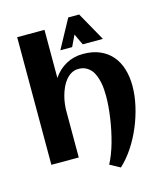

<svg xmlns="http://www.w3.org/2000/svg" viewBox="-133 -903 951 1121"><g transform="rotate(-15 343.0 -343.0)"><path d="M645.5 -323.2Q645.5 -266.1 631.6 -204.1Q617.7 -142.1 592.8 -82.5Q567.9 -22.9 533.2 29.5Q498.5 82 457 120.1L395 86.4Q408.2 62 419.9 31.7Q431.6 1.5 441.2 -32.5Q450.7 -66.4 458.3 -102.5Q465.8 -138.7 470.9 -174.1Q476.1 -209.5 478.8 -242.9Q481.4 -276.4 481.4 -305.2Q481.4 -324.2 480 -345.9Q478.5 -367.7 473.9 -389.4Q469.2 -411.1 461.4 -431.2Q453.6 -451.2 440.7 -466.3Q427.7 -481.4 409.4 -490.7Q391.1 -500 366.2 -500Q341.8 -500 322.8 -489Q303.7 -478 289.1 -460.2Q274.4 -442.4 263.9 -419.4Q253.4 -396.5 246.8 -372.3Q240.2 -348.1 237.3 -324.7Q234.4 -301.3 234.4 -282.7V0H68.8V-771.5H233.9V-481Q265.6 -527.3 311.8 -552.5Q357.9 -577.6 414.1 -577.6Q472.7 -577.6 516.1 -558.6Q559.6 -539.6 588.4 -505.6Q617.2 -471.7 631.3 -425Q645.5 -378.4 645.5 -323.2ZM549.8 -632.3H427.7L396 -699.7L363.8 -632.3H292.5L386.7 -805.7H452.6Z"/></g></svg>

Font: Aclonica
Style: Regular
Weight: 400
Version: Version 1.001